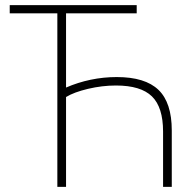

<svg xmlns="http://www.w3.org/2000/svg" viewBox="-20 -730 752 750"><path d="M204 0V-678H18V-710H514V-678H238V-388Q284 -408 334 -418.5Q384 -429 436 -429Q547 -429 599 -379Q651 -329 651 -220V0H617V-216Q617 -311 573.5 -353.5Q530 -396 433 -396Q379 -396 324 -383Q269 -370 238 -351V0Z"/></svg>

Font: Raleway ExtraLight
Style: Regular
Weight: 200
Designer: Matt McInerney, Pablo Impallari, Rodrigo Fuenzalida
Foundry: Matt McInerney, Pablo Impallari, Rodrigo Fuenzalida
Version: Version 4.026